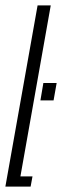

<svg xmlns="http://www.w3.org/2000/svg" viewBox="-56 -695 231 715"><path d="M-36 0H58L65 -38H20L133 -675H84ZM105.5 -386 94.5 -321H143.5L155 -386Z"/></svg>

Font: Anybody UltraCondensed Light
Style: Italic
Weight: 300
Width: 1
Italic angle: -10°
Version: Version 1.113;gftools[0.9.25]